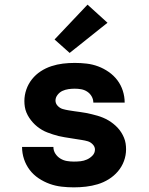

<svg xmlns="http://www.w3.org/2000/svg" viewBox="-20 -799 640 827"><path d="M298 8Q272 8 245.5 5Q219 2 194 -7Q169 -16 146.5 -31Q124 -46 108 -67Q92 -88 83.5 -113.5Q75 -139 75 -166H210Q210 -150 218.5 -137Q227 -124 240 -116Q253 -108 268 -105.5Q283 -103 298 -103Q313 -103 327 -104.5Q341 -106 354.5 -112Q368 -118 378.5 -129Q389 -140 389 -155Q389 -167 379.5 -177Q370 -187 358 -190.5Q346 -194 333 -196Q320 -198 307.5 -200Q295 -202 282.5 -204Q270 -206 257.5 -208Q245 -210 232.5 -213Q220 -216 208 -220Q196 -224 184 -228.5Q172 -233 161 -239.5Q150 -246 140 -254Q130 -262 121.5 -271.5Q113 -281 106 -291.5Q99 -302 94 -314Q89 -326 87 -338.5Q85 -351 85 -364Q85 -389 93.5 -413.5Q102 -438 118 -458Q134 -478 155.5 -492Q177 -506 201.5 -514Q226 -522 251 -525Q276 -528 302 -528Q328 -528 353.5 -525Q379 -522 403 -513Q427 -504 448.5 -489Q470 -474 485.5 -453.5Q501 -433 509 -408Q517 -383 517 -357H382Q382 -371 375 -383.5Q368 -396 356 -404Q344 -412 330 -414.5Q316 -417 302 -417Q288 -417 274.5 -415Q261 -413 249 -407.5Q237 -402 228 -390.5Q219 -379 219 -366Q219 -353 228.5 -343Q238 -333 250 -329.5Q262 -326 274.5 -324Q287 -322 300 -320Q313 -318 325.5 -316.5Q338 -315 350.5 -312.5Q363 -310 375.5 -307Q388 -304 400 -300.5Q412 -297 424 -292Q436 -287 447 -280.5Q458 -274 468 -266Q478 -258 486.5 -249Q495 -240 502 -229Q509 -218 514 -206Q519 -194 521 -181.5Q523 -169 523 -156Q523 -130 514 -105.5Q505 -81 488 -61Q471 -41 448.5 -27Q426 -13 401 -5.5Q376 2 350 5Q324 8 298 8ZM280 -571 215 -629 357 -779 443 -701Z"/></svg>

Font: Iosevka Custom Heavy Extended
Style: Regular
Weight: 900
Width: 7
Monospace: yes
Designer: Belleve Invis
Foundry: Belleve Invis
Version: Version 11.2.4; ttfautohint (v1.8.4)